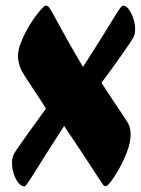

<svg xmlns="http://www.w3.org/2000/svg" viewBox="-20 -541 501 684"><path d="M67 123Q55.9 123 45.8 110.4Q35.6 97.9 29.2 78.7Q22.8 59.6 22.8 40Q22.8 16.9 31.6 4.2Q37.8 -6.1 50.9 -24.8Q64 -43.5 80.6 -66.7Q97.1 -89.8 113.9 -112.8Q130.7 -135.8 143.6 -153.7Q136.7 -166.3 123.3 -186.4Q110 -206.4 95.6 -228.2Q81.3 -250 69.5 -268.4Q57.6 -286.8 53.9 -295.2Q49.6 -306.7 46.8 -317.9Q43.9 -329 43.9 -340.1Q43.9 -360.2 52.4 -383.9Q61 -407.7 74 -431.6Q86.9 -455.5 101.5 -476.1Q116.1 -496.7 128.1 -509.5Q133.1 -515.2 136.7 -518.1Q140.3 -521 145.1 -521Q151.9 -521 160.1 -506.7Q164.1 -501.2 179.1 -473Q194.1 -444.8 219 -400.5Q243.9 -356.2 275.7 -302.7Q325.9 -380.5 355.2 -428.4Q384.5 -476.3 398.7 -498.6Q413 -521 418 -521Q429 -521 438.8 -507.7Q448.6 -494.4 455 -475.2Q461.4 -456.1 461.4 -438Q461.4 -426.5 459.3 -417.9Q457.2 -409.4 451.4 -401.2Q441.2 -384.7 421.8 -357.1Q402.5 -329.4 380.9 -299.5Q359.2 -269.6 341.5 -246Q348.7 -234.6 362.6 -213.7Q376.4 -192.8 391.6 -169.9Q406.8 -147 419.1 -128.7Q431.4 -110.4 435.6 -103.5Q440.2 -94.9 442.8 -84Q445.4 -73.1 445.4 -61.9Q445.4 -34.2 432.7 -0.7Q420 32.8 402.9 62.9Q385.8 92.9 371.5 110.2Q367.5 115.7 363.3 119Q359.2 122.2 357.2 122.2Q350.9 122.2 348.3 118.6Q345.7 115 341.2 108.7Q338.7 104.7 329.4 90.6Q320.1 76.4 306.2 55Q292.4 33.6 275.6 8.2Q258.7 -17.2 241.3 -43.2Q224 -69.2 208.4 -92.3Q169.3 -32.2 143.5 9Q117.7 50.1 102 75.3Q86.2 100.5 78.4 111.7Q70.5 123 67 123Z"/></svg>

Font: Briem Hand Thin
Style: Regular
Weight: 100
Designer: Gunnlaugur SE Briem, Eben Sorkin
Foundry: Sorkin Type Co.
Version: Version 1.003